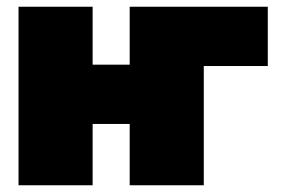

<svg xmlns="http://www.w3.org/2000/svg" viewBox="-20 -550 835 570"><path d="M365 0V-182H255V0H35V-530H255V-358H365V-530H775V-354H585V0Z"/></svg>

Font: Golos Text Black
Style: Regular
Weight: 900
Designer: A.Korolkova, Vitaly Kuzmin
Foundry: ParaType Ltd
Version: Version 2.004